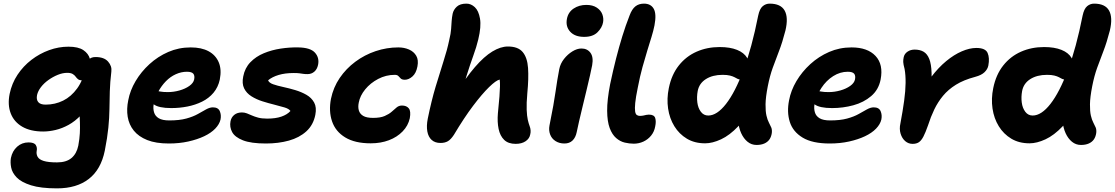

<svg xmlns="http://www.w3.org/2000/svg" viewBox="-20 -780 6138 1057"><path d="M294 257Q204 257 150.5 240Q97 223 72 197Q47 171 41.5 142.5Q36 114 40 90Q48 51 74.5 27.5Q101 4 137 4Q168 4 177 18.5Q186 33 182 51Q179 68 187 83Q195 98 220.5 106Q246 114 294 114Q345 114 373.5 90Q402 66 411 22Q418 -16 419.5 -46.5Q421 -77 420 -105.5Q419 -134 417.5 -165.5Q416 -197 420 -235L477 -227Q456 -178 424.5 -145Q393 -112 357.5 -92.5Q322 -73 286 -64.5Q250 -56 218 -56Q148 -56 102.5 -82.5Q57 -109 39 -156Q21 -203 33 -263Q45 -321 76.5 -368.5Q108 -416 153 -450.5Q198 -485 250.5 -504Q303 -523 357 -523Q411 -523 439 -504Q467 -485 475 -456Q483 -427 477 -395Q472 -370 457.5 -354Q443 -338 431 -338Q417 -338 409.5 -344Q402 -350 396 -358.5Q390 -367 379.5 -373Q369 -379 350 -379Q325 -379 298 -368Q271 -357 246.5 -339.5Q222 -322 205.5 -300.5Q189 -279 184 -257Q179 -232 190.5 -218Q202 -204 231 -204Q283 -204 327.5 -226Q372 -248 405 -293.5Q438 -339 451 -408Q458 -438 469.5 -452Q481 -466 506 -466Q553 -466 575 -441Q597 -416 593 -386Q586 -327 584.5 -277Q583 -227 582.5 -179.5Q582 -132 576.5 -77Q571 -22 557 49Q536 153 469 205Q402 257 294 257Z M910 10Q838 10 790.5 -9Q743 -28 716.5 -61Q690 -94 683 -137Q676 -180 686 -228Q696 -282 726.5 -333.5Q757 -385 803 -427Q849 -469 906.5 -494Q964 -519 1030 -519Q1089 -519 1128 -498Q1167 -477 1184 -437.5Q1201 -398 1190 -342Q1181 -300 1155.5 -269.5Q1130 -239 1092.5 -220.5Q1055 -202 1011.5 -193.5Q968 -185 923 -185Q854 -185 826.5 -205.5Q799 -226 803 -250Q806 -264 814.5 -271.5Q823 -279 838 -279Q848 -279 863 -276Q878 -273 904 -273Q936 -273 968 -282Q1000 -291 1022.5 -307Q1045 -323 1049 -343Q1053 -364 1044 -374.5Q1035 -385 1009 -385Q978 -385 948 -371.5Q918 -358 893.5 -333Q869 -308 851.5 -275.5Q834 -243 826 -206Q822 -183 828 -162Q834 -141 854 -129Q874 -117 912 -117Q968 -117 1006 -127.5Q1044 -138 1069.5 -152.5Q1095 -167 1115 -178Q1135 -189 1152 -189Q1181 -189 1190 -168Q1199 -147 1194 -122Q1188 -96 1165 -72Q1142 -48 1104 -30Q1066 -12 1016.5 -1Q967 10 910 10Z M1444 10Q1362 10 1317.5 -7.5Q1273 -25 1258 -53Q1243 -81 1249 -112Q1253 -134 1269.5 -147.5Q1286 -161 1312 -161Q1326 -161 1339 -156Q1352 -151 1366.5 -144.5Q1381 -138 1401 -132.5Q1421 -127 1451 -127Q1497 -127 1529 -138Q1561 -149 1579 -169Q1571 -181 1546.5 -188.5Q1522 -196 1489.5 -204Q1457 -212 1424 -222.5Q1391 -233 1364 -250Q1337 -267 1324 -293.5Q1311 -320 1319 -359Q1328 -406 1358.5 -437.5Q1389 -469 1432.5 -487Q1476 -505 1525.5 -512.5Q1575 -520 1622 -519Q1689 -518 1714 -490Q1739 -462 1731 -423Q1726 -399 1710.5 -385.5Q1695 -372 1673 -372Q1659 -372 1649 -373.5Q1639 -375 1628 -376.5Q1617 -378 1597 -378Q1550 -378 1514.5 -367.5Q1479 -357 1456 -338Q1461 -324 1484 -316Q1507 -308 1539.5 -301Q1572 -294 1605.5 -284Q1639 -274 1667 -258Q1695 -242 1709.5 -215.5Q1724 -189 1716 -148Q1705 -92 1666.5 -57Q1628 -22 1570.5 -6Q1513 10 1444 10Z M2021 9Q1934 9 1880.5 -23.5Q1827 -56 1808 -112Q1789 -168 1802 -236Q1815 -299 1850 -350.5Q1885 -402 1936 -440Q1987 -478 2048 -498.5Q2109 -519 2173 -519Q2205 -519 2231.5 -507.5Q2258 -496 2271.5 -473Q2285 -450 2278 -414Q2271 -377 2250.5 -359Q2230 -341 2209 -341Q2193 -341 2186 -348Q2179 -355 2173 -361.5Q2167 -368 2153 -368Q2105 -368 2062 -345.5Q2019 -323 1990.5 -288Q1962 -253 1955 -215Q1950 -191 1955.5 -172Q1961 -153 1979.5 -142Q1998 -131 2034 -131Q2074 -131 2098 -141.5Q2122 -152 2136.5 -165Q2151 -178 2163.5 -188.5Q2176 -199 2193 -199Q2218 -199 2230.5 -183.5Q2243 -168 2236 -129Q2227 -88 2196.5 -56.5Q2166 -25 2121 -8Q2076 9 2021 9Z M2405 7Q2375 7 2356.5 -9.5Q2338 -26 2332.5 -56.5Q2327 -87 2335 -127Q2355 -225 2378 -302Q2401 -379 2421.5 -442.5Q2442 -506 2453 -559Q2462 -596 2463.5 -620.5Q2465 -645 2466.5 -665Q2468 -685 2472 -705Q2477 -727 2495 -743.5Q2513 -760 2548 -760Q2573 -760 2594 -740.5Q2615 -721 2622.5 -677.5Q2630 -634 2613 -563Q2603 -521 2585.5 -473Q2568 -425 2547.5 -359.5Q2527 -294 2508 -200L2486 -260Q2544 -352 2594.5 -410.5Q2645 -469 2690.5 -496.5Q2736 -524 2776 -524Q2832 -524 2857.5 -493.5Q2883 -463 2887 -406Q2891 -349 2883 -267Q2878 -210 2879.5 -175.5Q2881 -141 2885.5 -121Q2890 -101 2896 -85Q2900 -75 2901 -63Q2902 -51 2899 -40Q2895 -17 2873.5 -2.5Q2852 12 2819 12Q2778 12 2755.5 -10Q2733 -32 2725 -70Q2717 -108 2721 -156Q2727 -213 2729.5 -248Q2732 -283 2732.5 -304.5Q2733 -326 2731 -342Q2711 -338 2672.5 -300.5Q2634 -263 2584.5 -197.5Q2535 -132 2479 -38Q2462 -12 2445.5 -2.5Q2429 7 2405 7Z M3087 10Q3059 10 3038 -3.5Q3017 -17 3008.5 -40Q3000 -63 3005 -89Q3018 -154 3026 -198.5Q3034 -243 3038.5 -276Q3043 -309 3048 -338.5Q3053 -368 3059 -400Q3065 -430 3085 -455.5Q3105 -481 3131 -497Q3157 -513 3181 -513Q3213 -513 3230.5 -489.5Q3248 -466 3240 -421Q3236 -401 3228 -364.5Q3220 -328 3209 -283.5Q3198 -239 3187.5 -194.5Q3177 -150 3168 -112.5Q3159 -75 3155 -53Q3149 -23 3132 -6.5Q3115 10 3087 10ZM3196 -577Q3145 -577 3119 -605.5Q3093 -634 3101 -676Q3108 -713 3138 -733Q3168 -753 3208 -753Q3243 -753 3265.5 -738Q3288 -723 3296 -701Q3304 -679 3300 -657Q3295 -628 3269.5 -602.5Q3244 -577 3196 -577Z M3469 11Q3445 11 3419.5 5Q3394 -1 3372 -20Q3350 -39 3336.5 -75Q3323 -111 3322.5 -170Q3322 -229 3339 -317Q3355 -393 3371.5 -457.5Q3388 -522 3406 -580.5Q3424 -639 3446 -695Q3459 -730 3478 -745Q3497 -760 3525 -760Q3563 -760 3579 -731.5Q3595 -703 3583 -640Q3577 -610 3566.5 -576Q3556 -542 3543.5 -501.5Q3531 -461 3517 -410.5Q3503 -360 3491 -297Q3480 -244 3477 -213Q3474 -182 3476.5 -166.5Q3479 -151 3486.5 -146.5Q3494 -142 3502 -142Q3514 -142 3522.5 -144Q3531 -146 3538 -147.5Q3545 -149 3552 -149Q3581 -149 3587 -130.5Q3593 -112 3587 -84Q3582 -55 3564.5 -33.5Q3547 -12 3522 -0.5Q3497 11 3469 11Z M3862 9Q3804 9 3761.5 -16.5Q3719 -42 3692.5 -85Q3666 -128 3658 -182.5Q3650 -237 3662 -295Q3677 -369 3717 -419.5Q3757 -470 3815 -495.5Q3873 -521 3942 -521Q3999 -521 4037.5 -505.5Q4076 -490 4093 -461.5Q4110 -433 4102 -390Q4097 -369 4085 -355.5Q4073 -342 4060 -342Q4048 -342 4040.5 -346Q4033 -350 4023.5 -355Q4014 -360 3998.5 -364Q3983 -368 3958 -368Q3903 -368 3866 -344.5Q3829 -321 3821 -279Q3815 -246 3819 -215.5Q3823 -185 3838.5 -164.5Q3854 -144 3879 -144Q3927 -144 3977 -208Q4027 -272 4073 -394.5Q4119 -517 4154 -694Q4162 -732 4179 -746Q4196 -760 4217 -760Q4278 -760 4299.5 -722Q4321 -684 4304 -612Q4287 -546 4268.5 -498.5Q4250 -451 4234 -406.5Q4218 -362 4207 -306Q4195 -245 4194.5 -206Q4194 -167 4199.5 -143.5Q4205 -120 4213 -105Q4221 -90 4226 -78Q4231 -66 4229 -48Q4226 -27 4216 -12.5Q4206 2 4188 10Q4170 18 4145 18Q4117 18 4095.5 0.5Q4074 -17 4060.5 -46.5Q4047 -76 4043.5 -114.5Q4040 -153 4049 -194L4131 -218Q4092 -135 4044.5 -85Q3997 -35 3949.5 -13Q3902 9 3862 9Z M4548 10Q4452 10 4398.5 -22.5Q4345 -55 4328 -109Q4311 -163 4324 -228Q4334 -282 4364.5 -333.5Q4395 -385 4441 -427Q4487 -469 4544.5 -494Q4602 -519 4668 -519Q4756 -519 4800 -472Q4844 -425 4828 -342Q4817 -286 4776 -251Q4735 -216 4678 -200.5Q4621 -185 4561 -185Q4492 -185 4464.5 -205.5Q4437 -226 4441 -250Q4444 -264 4452.5 -271.5Q4461 -279 4476 -279Q4486 -279 4501 -276Q4516 -273 4542 -273Q4574 -273 4606 -282Q4638 -291 4660.5 -307Q4683 -323 4687 -343Q4691 -364 4682 -374.5Q4673 -385 4647 -385Q4605 -385 4567 -361Q4529 -337 4502 -296Q4475 -255 4464 -206Q4460 -183 4466 -162Q4472 -141 4492 -129Q4512 -117 4550 -117Q4606 -117 4644 -127.5Q4682 -138 4707.5 -152.5Q4733 -167 4753 -178Q4773 -189 4790 -189Q4819 -189 4828 -168Q4837 -147 4832 -122Q4826 -96 4803 -72Q4780 -48 4742 -30Q4704 -12 4654.5 -1Q4605 10 4548 10Z M5004 12Q4981 12 4963.5 -3Q4946 -18 4938 -44Q4930 -70 4937 -101Q4950 -170 4957.5 -225Q4965 -280 4965.5 -323.5Q4966 -367 4960 -400Q4953 -426 4952.5 -438.5Q4952 -451 4955 -465Q4959 -484 4976 -495.5Q4993 -507 5015 -507Q5045 -507 5065 -495Q5085 -483 5096 -455Q5107 -427 5108.5 -379Q5110 -331 5103 -259L5036 -237Q5067 -304 5106.5 -356Q5146 -408 5189 -443.5Q5232 -479 5275 -497.5Q5318 -516 5355 -516Q5405 -516 5417 -488.5Q5429 -461 5421 -419Q5417 -399 5400 -382.5Q5383 -366 5349 -357Q5285 -340 5242.5 -313.5Q5200 -287 5171.5 -252.5Q5143 -218 5123.5 -177.5Q5104 -137 5089 -90Q5075 -50 5063.5 -28Q5052 -6 5038.5 3Q5025 12 5004 12Z M5648 9Q5590 9 5547.5 -16.5Q5505 -42 5478.5 -85Q5452 -128 5444 -182.5Q5436 -237 5448 -295Q5463 -369 5503 -419.5Q5543 -470 5601 -495.5Q5659 -521 5728 -521Q5785 -521 5823.5 -505.5Q5862 -490 5879 -461.5Q5896 -433 5888 -390Q5883 -369 5871 -355.5Q5859 -342 5846 -342Q5834 -342 5826.5 -346Q5819 -350 5809.5 -355Q5800 -360 5784.5 -364Q5769 -368 5744 -368Q5689 -368 5652 -344.5Q5615 -321 5607 -279Q5601 -246 5605 -215.5Q5609 -185 5624.5 -164.5Q5640 -144 5665 -144Q5713 -144 5763 -208Q5813 -272 5859 -394.5Q5905 -517 5940 -694Q5948 -732 5965 -746Q5982 -760 6003 -760Q6064 -760 6085.5 -722Q6107 -684 6090 -612Q6073 -546 6054.5 -498.5Q6036 -451 6020 -406.5Q6004 -362 5993 -306Q5981 -245 5980.5 -206Q5980 -167 5985.5 -143.5Q5991 -120 5999 -105Q6007 -90 6012 -78Q6017 -66 6015 -48Q6012 -27 6002 -12.5Q5992 2 5974 10Q5956 18 5931 18Q5903 18 5881.5 0.5Q5860 -17 5846.5 -46.5Q5833 -76 5829.5 -114.5Q5826 -153 5835 -194L5917 -218Q5878 -135 5830.5 -85Q5783 -35 5735.5 -13Q5688 9 5648 9Z"/></svg>

Font: Shantell Sans
Style: Bold Italic
Weight: 700
Italic angle: -11°
Designer: Stephen Nixon, Anya Danilova, Shantell Martin
Foundry: Arrow Type
Version: Version 1.011;[c5ecc13dd]